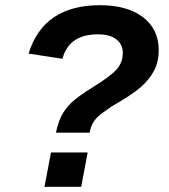

<svg xmlns="http://www.w3.org/2000/svg" viewBox="-20 -718 651 738"><path d="M364 -698Q469 -698 529.5 -652Q590 -606 590 -525Q590 -480 572 -446Q554 -412 520 -382Q486 -353 411 -310Q367 -280 359 -272Q330 -246 325 -208H195Q203 -247 217 -274Q230 -299 255 -324Q282 -349 337 -383Q405 -425 428.5 -451.5Q452 -478 452 -515Q452 -547 427.5 -566.5Q403 -586 356 -586Q245 -586 220 -492L90 -512Q147 -698 364 -698ZM292 0H151L176 -132H317Z"/></svg>

Font: Libra Sans
Style: Bold Italic
Weight: 700
Italic angle: -12°
Foundry: Context Ltd
Version: Version 1.002